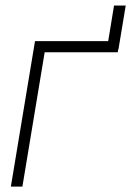

<svg xmlns="http://www.w3.org/2000/svg" viewBox="-20 -687 483 707"><path d="M442.9 -666.5 416 -504.4H415L413.6 -494.6H144.5L62.5 0H20L108.9 -535.6H378.4L399.9 -666.5Z"/></svg>

Font: Inter Display Extra Light
Style: Italic
Weight: 200
Italic angle: -9.39999°
Designer: Rasmus Andersson
Foundry: rsms
Version: Version 4.000;git-4fc901f